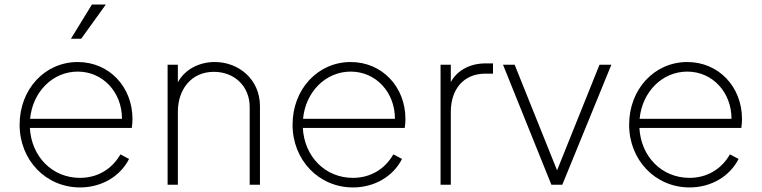

<svg xmlns="http://www.w3.org/2000/svg" viewBox="-20 -810 3340 842"><path d="M331 12C425 12 507 -36 546 -113L508 -133C471 -68 407 -30 331 -30C209 -30 118 -123 111 -249H558C560 -264 561 -275 561 -288C561 -430 458 -538 321 -538C177 -538 66 -419 66 -263C66 -108 181 12 331 12ZM112 -289C123 -407 211 -496 321 -496C431 -496 515 -406 515 -289ZM291 -640H336L444 -790H383Z M715 0H760V-320C760 -417 818 -495 918 -495C1005 -495 1075 -435 1075 -340V0H1120V-345C1120 -461 1028 -538 922 -538C850 -538 789 -503 760 -449V-526H715Z M1528 12C1622 12 1704 -36 1743 -113L1705 -133C1668 -68 1604 -30 1528 -30C1406 -30 1315 -123 1308 -249H1755C1757 -264 1758 -275 1758 -288C1758 -430 1655 -538 1518 -538C1374 -538 1263 -419 1263 -263C1263 -108 1378 12 1528 12ZM1309 -289C1320 -407 1408 -496 1518 -496C1628 -496 1712 -406 1712 -289Z M1912 0H1957V-320C1957 -417 2012 -487 2108 -487H2142V-532H2109C2042 -532 1985 -502 1957 -450V-526H1912Z M2398 0H2446L2661 -526H2609L2423 -63L2237 -526H2186Z M3004 12C3098 12 3180 -36 3219 -113L3181 -133C3144 -68 3080 -30 3004 -30C2882 -30 2791 -123 2784 -249H3231C3233 -264 3234 -275 3234 -288C3234 -430 3131 -538 2994 -538C2850 -538 2739 -419 2739 -263C2739 -108 2854 12 3004 12ZM2785 -289C2796 -407 2884 -496 2994 -496C3104 -496 3188 -406 3188 -289Z"/></svg>

Font: Mluvka ExtraLight
Style: Regular
Weight: 200
Designer: Modified by Jiří Krblich, Original typeface by Gumpita Rahayu
Foundry: Gumpita Rahayu & Jiří Krblich
Version: Version 2.000;Glyphs 3.1.1 (3134)